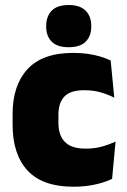

<svg xmlns="http://www.w3.org/2000/svg" viewBox="-20 -712 492 746"><path d="M265.5 13.5Q145 13.5 87 -49.5Q29 -112.5 29 -227V-269.5Q29 -380.5 87 -443.5Q145 -506.5 265 -506.5Q294.5 -506.5 321 -502.8Q347.5 -499 370 -492.2Q392.5 -485.5 410 -477L424 -332.5Q399.5 -345 371 -353.2Q342.5 -361.5 307.5 -361.5Q253.5 -361.5 230.2 -337Q207 -312.5 207 -266.5V-234Q207 -186 232.5 -160.2Q258 -134.5 312.5 -134.5Q346.5 -134.5 374.2 -142Q402 -149.5 429 -162L415.5 -17Q388 -3.5 349 5Q310 13.5 265.5 13.5ZM246.5 -528.5Q202.5 -528.5 181 -550Q159.5 -571.5 159.5 -608V-611.5Q159.5 -648.5 181 -670.5Q202.5 -692.5 246.5 -692.5Q291 -692.5 312.8 -670.5Q334.5 -648.5 334.5 -611.5V-608Q334.5 -571.5 312.8 -550Q291 -528.5 246.5 -528.5Z"/></svg>

Font: Anek Latin Medium ExtraBold
Style: Regular
Weight: 800
Version: Version 1.003